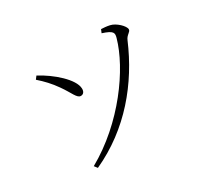

<svg xmlns="http://www.w3.org/2000/svg" viewBox="-145 -938 1289 1193"><g transform="rotate(-30 500.0 -341.5)"><path d="M245 27C514 -96 695 -319 801 -568C814 -600 842 -604 842 -623C842 -647 793 -695 753 -703C731 -708 710 -709 693 -710L683 -686C757 -662 758 -647 749 -614C696 -424 500 -147 228 5ZM185 -640C225 -605 260 -568 292 -522C337 -459 350 -412 378 -413C396 -413 407 -428 406 -450C404 -517 296 -611 201 -661Z"/></g></svg>

Font: Noto Serif HK Light
Style: Regular
Weight: 300
Designer: Ryoko NISHIZUKA 西塚涼子 (kana & ideographs); Frank Grießhammer (Latin, Greek & Cyrillic); Wenlong ZHANG 张文龙 (bopomofo); San
Foundry: Adobe
Version: Version 2.001;hotconv 1.1.0;makeotfexe 2.6.0